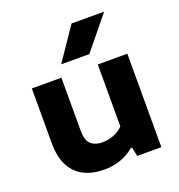

<svg xmlns="http://www.w3.org/2000/svg" viewBox="-144 -928 983 1056"><g transform="rotate(-20 347.0 -399.5)"><path d="M289 9Q222.5 9 172 -15.2Q121.5 -39.5 93 -91.8Q64.5 -144 64.5 -228V-547H237.5V-237Q237.5 -180 262.2 -157.8Q287 -135.5 329 -135.5Q362 -135.5 394.8 -148Q427.5 -160.5 450.5 -184.5V-547H623.5V0H482L471.5 -53H464.5Q389.5 9 289 9ZM261.5 -616.5 392 -808H582.5L426.5 -616.5Z"/></g></svg>

Font: Encode Sans Expanded Expanded
Style: Bold
Weight: 700
Width: 7
Designer: Multiple Designers
Foundry: Impallari Type
Version: Version 3.000; ttfautohint (v1.8.3) -l 8 -r 50 -G 200 -x 14 